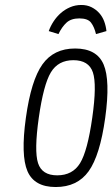

<svg xmlns="http://www.w3.org/2000/svg" viewBox="-20 -742 452 772"><path d="M84 -268Q63 -117 90.5 -53.5Q118 10 204 10Q291 10 336.5 -53.5Q382 -117 403 -268Q424 -419 396.5 -483Q369 -547 282 -547Q196 -547 150.5 -483Q105 -419 84 -268ZM136 -269Q155 -402 184.5 -451Q214 -500 275 -500Q337 -500 353.5 -451Q370 -402 351 -269Q332 -135 302 -86Q272 -37 210 -37Q149 -37 133 -86Q117 -135 136 -269ZM307 -722Q283 -722 262 -713Q241 -704 224.5 -689.5Q208 -675 195.5 -656Q183 -637 176 -617L215 -605Q229 -634 247.5 -651Q266 -668 299 -668Q333 -668 346 -651Q359 -634 366 -605L408 -617Q406 -637 399 -656Q392 -675 379 -689.5Q366 -704 348 -713Q330 -722 307 -722Z"/></svg>

Font: Secuela ExtLt
Style: Italic
Weight: 200
Italic angle: -8°
Designer: Fernando Haro
Foundry: deFharo
Version: Version 1.704